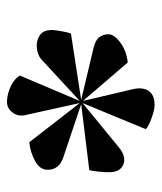

<svg xmlns="http://www.w3.org/2000/svg" viewBox="23 -872 458 544"><g transform="rotate(90 252.0 -600.0)"><path d="M266 -606 233 -746Q226 -775 237.5 -792Q249 -809 277 -809Q291 -809 314.5 -800.5Q338 -792 346 -784L272 -605L399 -709Q424 -729 446 -720.5Q468 -712 468 -679Q468 -671 466.5 -652.5Q465 -634 462 -624L275 -601L427 -550Q461 -538 461 -506Q461 -484 436.5 -470.5Q412 -457 383 -454L272 -597L306 -443Q311 -422 298 -405.5Q285 -389 264 -391Q245 -392 224.5 -401.5Q204 -411 194 -427L266 -597L148 -488Q137 -478 117 -475.5Q97 -473 81 -483Q65 -493 65 -518Q65 -526 68.5 -545.5Q72 -565 75 -572L263 -601L116 -636Q92 -642 84.5 -653.5Q77 -665 77 -678Q77 -694 100 -711.5Q123 -729 157 -733Z"/></g></svg>

Font: Literata 72pt Black
Style: Italic
Weight: 900
Italic angle: -2°
Designer: Latin by Veronika Burian and Jose Scaglione. Greek by Irene Vlachou. Cyrillic by Vera Evstafieva
Foundry: TypeTogether
Version: Version 3.002